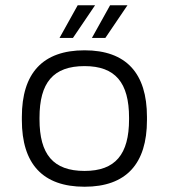

<svg xmlns="http://www.w3.org/2000/svg" viewBox="-20 -700 640 729"><path d="M63 -256V-244C63 -78 142 9 301 9C459 9 538 -78 538 -244V-256C538 -422 459 -509 301 -509C142 -509 63 -422 63 -256ZM130 -247V-253C130 -386 182 -449 301 -449C418 -449 470 -386 470 -253V-247C470 -114 418 -51 301 -51C182 -51 130 -114 130 -247ZM206 -556H257L341 -680H275ZM329 -556H380L464 -680H398Z"/></svg>

Font: LT Wave Mono Light
Style: Regular
Weight: 300
Designer: Daniel Lyons
Version: Version 2.5 (Glyphs App)